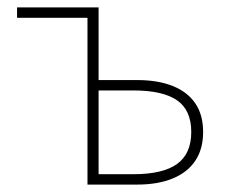

<svg xmlns="http://www.w3.org/2000/svg" viewBox="-20 -498 614 518"><path d="M216 0V-450H26V-478H246V-282H350Q406 -282 446 -266Q486 -250 507 -219Q528 -188 528 -142Q528 -96 507 -64.5Q486 -33 446 -16.5Q406 0 350 0ZM246 -28H340Q419 -28 457.5 -55.5Q496 -83 496 -142Q496 -201 457.5 -227.5Q419 -254 340 -254H246Z"/></svg>

Font: SourceSans3VF
Style: Regular
Weight: 200
Designer: Paul D. Hunt
Foundry: Adobe
Version: Version 3.052;hotconv 1.1.0;makeotfexe 2.6.0